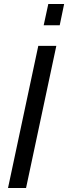

<svg xmlns="http://www.w3.org/2000/svg" viewBox="-20 -938 340 958"><path d="M171 -709H261L110 0H20ZM198 -812 221 -918H300L278 -812Z"/></svg>

Font: Raleway Medium
Style: Italic
Weight: 500
Italic angle: -12°
Designer: Matt McInerney, Pablo Impallari, Rodrigo Fuenzalida
Foundry: Matt McInerney, Pablo Impallari, Rodrigo Fuenzalida
Version: Version 4.026